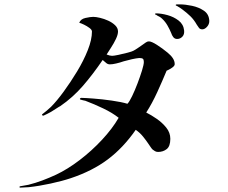

<svg xmlns="http://www.w3.org/2000/svg" viewBox="-20 -819 1040 877"><path d="M778 -526Q778 -519 769 -512Q760 -505 750.5 -500.5Q741 -496 741 -496Q722 -450 698.5 -398.5Q675 -347 648 -305Q670 -294 695.5 -276.5Q721 -259 739.5 -236Q758 -213 758 -185Q758 -151 741.5 -138Q725 -125 702 -125Q694 -125 688 -128.5Q682 -132 677 -136Q672 -141 667.5 -148Q663 -155 658 -162Q648 -177 633.5 -195Q619 -213 600 -226Q543 -144 472.5 -91Q402 -38 303 -5Q264 8 211 19.5Q158 31 111 36Q101 37 91.5 37Q82 37 72 38Q69 38 69 35.5Q69 33 71 32Q81 30 90.5 28.5Q100 27 110 25Q142 17 174 5Q206 -7 236 -21Q289 -46 344 -88Q399 -130 446 -180.5Q493 -231 522 -281Q493 -304 451 -324Q409 -344 374 -357Q370 -359 366 -359.5Q362 -360 359 -361Q357 -362 353.5 -362.5Q350 -363 348 -364Q344 -365 345 -368Q346 -371 351 -372Q362 -372 375.5 -371Q389 -370 405 -369Q446 -366 491 -359.5Q536 -353 562 -345Q571 -354 583.5 -380Q596 -406 608 -437.5Q620 -469 628.5 -496.5Q637 -524 637 -536Q637 -547 632.5 -550.5Q628 -554 616 -554Q603 -553 582.5 -548.5Q562 -544 545 -539Q528 -533 510.5 -529Q493 -525 482 -525Q473 -525 466 -530.5Q459 -536 449 -545Q404 -479 358.5 -426.5Q313 -374 255 -334Q252 -333 239 -324.5Q226 -316 213 -308Q203 -302 195 -298.5Q187 -295 179 -291Q176 -290 173 -292.5Q170 -295 174 -298Q182 -304 194 -314Q206 -324 213 -331Q239 -357 270.5 -400Q302 -443 332 -492.5Q362 -542 381 -590Q400 -638 400 -675Q400 -683 388.5 -691.5Q377 -700 363.5 -706.5Q350 -713 342 -715Q348 -732 370.5 -737Q393 -742 406 -742Q418 -742 437 -737.5Q456 -733 474.5 -724.5Q493 -716 506 -703.5Q519 -691 519 -675Q519 -661 509.5 -641Q500 -621 487.5 -602Q475 -583 467 -570Q482 -564 492 -564Q500 -564 521.5 -568.5Q543 -573 563.5 -578.5Q584 -584 589 -587Q597 -591 608 -598.5Q619 -606 629 -613Q639 -620 646 -625Q653 -630 660 -630Q672 -630 697 -614Q722 -598 745 -579Q761 -566 769.5 -553Q778 -540 778 -526ZM821 -680Q823 -662 813 -651.5Q803 -641 789 -641Q778 -641 771.5 -649.5Q765 -658 762 -668Q755 -685 745 -702.5Q735 -720 721 -733Q712 -742 698 -748Q694 -752 690 -752Q688 -754 689 -756Q690 -758 691 -758Q716 -758 745 -750Q774 -742 796 -725Q818 -708 821 -680ZM936 -723Q936 -708 925.5 -696.5Q915 -685 904 -685Q894 -685 889 -691.5Q884 -698 879 -706Q866 -729 849.5 -745Q833 -761 814 -775Q808 -780 800.5 -784.5Q793 -789 788 -792Q787 -792 786.5 -792.5Q786 -793 785 -793Q779 -797 787 -799Q791 -799 796 -799Q801 -799 802 -799Q826 -799 857 -792.5Q888 -786 911.5 -770Q935 -754 936 -723Z"/></svg>

Font: Kaisei Tokumin
Style: Regular
Weight: 400
Designer: Font-Kai, 金井和夫
Foundry: KAZUO KANAI
Version: Version 5.003